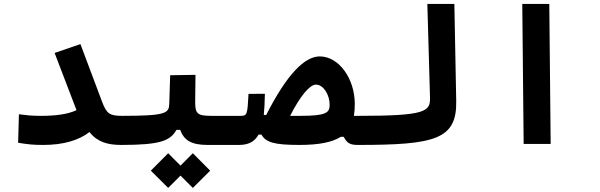

<svg xmlns="http://www.w3.org/2000/svg" viewBox="-20 -713 2970 951"><path d="M194.3 4.9C293 4.9 370.1 -17.6 423.3 -59.1C461.4 -9.8 513.2 4.9 580.1 4.9C608.4 4.9 622.6 -20 622.6 -75.7C622.6 -120.1 610.8 -139.2 585.9 -139.2C522.9 -139.2 508.3 -148.9 484.9 -210.9L378.4 -494.6L250.5 -450.7L358.9 -167.5C317.9 -147.5 256.8 -139.2 184.6 -139.2C132.3 -139.2 114.3 -142.1 73.7 -147L69.8 -5.9C121.6 2.4 143.6 4.9 194.3 4.9Z M580.1 4.9C773.4 4.9 823.2 -15.1 854 -69.8H872.6C890.6 -19 927.2 4.9 1007.3 4.9H1166C1189.5 4.9 1208.5 -20 1208.5 -75.7C1208.5 -120.1 1196.8 -139.2 1171.9 -139.2H1028.3C958 -139.2 946.8 -149.4 946.8 -206.5L948.2 -342.3L822.8 -340.3L818.4 -198.7C816.9 -152.3 802.2 -139.2 585.9 -139.2ZM935.1 217.8 1021 132.3 935.1 45.9 874 107.4 813 45.9 727.1 132.3 813 217.8 874 156.7Z M1752 4.9C1775.4 4.9 1794.4 -20 1794.4 -75.7C1794.4 -120.1 1782.7 -139.2 1757.8 -139.2H1732.9C1735.8 -157.2 1737.3 -176.8 1737.3 -197.8C1737.3 -324.2 1658.2 -433.6 1564 -433.6C1490.2 -433.6 1402.8 -348.6 1298.3 -143.1C1294.4 -143.6 1290 -144 1286.6 -144C1289.6 -173.8 1291.5 -208.5 1292 -248.5L1210.9 -248C1205.6 -145.5 1204.1 -139.2 1171.9 -139.2L1163.1 4.9C1210 4.9 1240.7 -10.3 1260.7 -46.4H1274.4C1297.4 -8.8 1334 4.9 1462.9 4.9C1561.5 4.9 1626.5 -8.8 1668.5 -35.6L1682.6 -35.2C1698.7 -3.9 1714.4 4.9 1752 4.9ZM1417 -139.2C1466.8 -237.3 1514.2 -293.9 1544.9 -293.9C1583 -293.9 1612.8 -242.2 1612.8 -194.3C1612.8 -155.3 1597.7 -139.2 1468.3 -139.2Z M1752 4.9C2134.3 4.9 2243.7 -22 2239.7 -213.4L2230.5 -693.4H2096.7L2109.9 -229.5C2111.8 -160.6 2088.4 -139.2 1757.8 -139.2C1738.3 -139.2 1723.6 -123.5 1723.6 -70.8C1723.6 -16.1 1732.9 4.9 1752 4.9Z M2573.7 0H2707.5L2700.7 -693.4H2566.9Z"/></svg>

Font: CaskaydiaCove Nerd Font
Style: Bold
Weight: 700
Designer: Aaron Bell
Foundry: Saja Typeworks
Version: Version 2111.1;Nerd Fonts 2.3.0